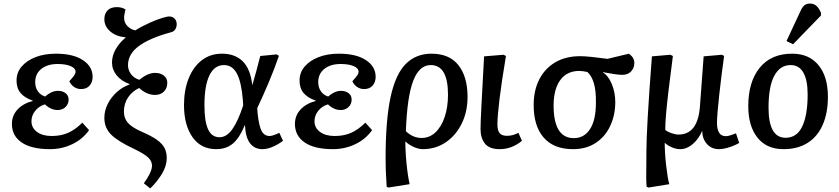

<svg xmlns="http://www.w3.org/2000/svg" viewBox="-20 -825 4722 1080"><path d="M261 14Q157 14 102 -23.5Q47 -61 47 -128Q47 -175 78.5 -209Q110 -243 164 -257V-259Q118 -275 95.5 -302Q73 -329 73 -372Q73 -417 101.5 -450.5Q130 -484 179.5 -503.5Q229 -523 295 -523Q391 -523 446 -487Q501 -451 501 -393Q501 -363 484 -343.5Q467 -324 436 -324Q414 -324 396.5 -336Q379 -348 370 -368Q390 -390 397.5 -401Q405 -412 405 -422Q405 -441 377.5 -453Q350 -465 304 -465Q247 -465 212.5 -437.5Q178 -410 178 -363Q178 -333 193 -311.5Q208 -290 234 -282Q249 -296 268 -305Q287 -314 305 -314Q333 -314 349.5 -300.5Q366 -287 366 -265Q366 -240 348.5 -223Q331 -206 304 -206Q285 -206 266.5 -214.5Q248 -223 233 -238Q199 -228 178 -201.5Q157 -175 157 -143Q157 -106 188 -83Q219 -60 271 -60Q323 -60 363.5 -78Q404 -96 443 -135L481 -93Q445 -42 386.5 -14Q328 14 261 14Z M825 235 789 206Q808 181 821.5 153.5Q835 126 835 107Q835 81 813 60.5Q791 40 735 13Q645 -29 606 -67Q567 -105 567 -162Q567 -203 586 -240.5Q605 -278 637 -307Q669 -336 709 -350V-352Q662 -369 636 -401.5Q610 -434 610 -473Q610 -512 631 -548.5Q652 -585 688 -615Q635 -619 601 -647.5Q567 -676 567 -717Q567 -748 585 -766.5Q603 -785 637 -785Q665 -785 686 -772Q682 -754 680 -744.5Q678 -735 678 -725Q678 -698 696 -679Q714 -660 741 -654Q777 -677 826.5 -699Q876 -721 919 -731Q943 -736 958.5 -723.5Q974 -711 974 -689Q974 -673 966 -660Q958 -647 940 -643Q822 -611 761 -566Q700 -521 700 -458Q700 -431 717 -408Q734 -385 764 -376Q811 -415 852 -415Q882 -415 901.5 -400Q921 -385 921 -359Q921 -329 902 -310Q883 -291 852 -291Q805 -291 763 -330Q725 -313 701 -278Q677 -243 677 -197Q677 -160 699 -134.5Q721 -109 777 -84Q831 -61 862 -39Q893 -17 905.5 7.5Q918 32 918 65Q918 107 892 151Q866 195 825 235Z M1196 14Q1110 14 1062.5 -54Q1015 -122 1015 -234Q1015 -318 1041 -383.5Q1067 -449 1115 -486Q1163 -523 1229 -523Q1301 -523 1344.5 -481Q1388 -439 1399 -348H1400Q1410 -382 1421.5 -424.5Q1433 -467 1444 -510L1536 -519L1549 -511Q1524 -438 1491 -360Q1458 -282 1427 -217L1429 -187Q1437 -115 1452 -87.5Q1467 -60 1497 -60Q1506 -60 1522 -65.5Q1538 -71 1551 -78L1572 -33Q1544 -12 1513.5 1Q1483 14 1456 14Q1412 14 1386.5 -19Q1361 -52 1358 -121H1357Q1328 -50 1290.5 -18Q1253 14 1196 14ZM1215 -53Q1254 -53 1286 -97Q1318 -141 1348 -232L1346 -263Q1338 -363 1312.5 -411Q1287 -459 1240 -459Q1186 -459 1158 -401Q1130 -343 1130 -234Q1130 -142 1150.5 -97.5Q1171 -53 1215 -53Z M1853 14Q1749 14 1694 -23.5Q1639 -61 1639 -128Q1639 -175 1670.5 -209Q1702 -243 1756 -257V-259Q1710 -275 1687.5 -302Q1665 -329 1665 -372Q1665 -417 1693.5 -450.5Q1722 -484 1771.5 -503.5Q1821 -523 1887 -523Q1983 -523 2038 -487Q2093 -451 2093 -393Q2093 -363 2076 -343.5Q2059 -324 2028 -324Q2006 -324 1988.5 -336Q1971 -348 1962 -368Q1982 -390 1989.5 -401Q1997 -412 1997 -422Q1997 -441 1969.5 -453Q1942 -465 1896 -465Q1839 -465 1804.5 -437.5Q1770 -410 1770 -363Q1770 -333 1785 -311.5Q1800 -290 1826 -282Q1841 -296 1860 -305Q1879 -314 1897 -314Q1925 -314 1941.5 -300.5Q1958 -287 1958 -265Q1958 -240 1940.5 -223Q1923 -206 1896 -206Q1877 -206 1858.5 -214.5Q1840 -223 1825 -238Q1791 -228 1770 -201.5Q1749 -175 1749 -143Q1749 -106 1780 -83Q1811 -60 1863 -60Q1915 -60 1955.5 -78Q1996 -96 2035 -135L2073 -93Q2037 -42 1978.5 -14Q1920 14 1853 14Z M2165 230 2155 225Q2151 166 2150 132Q2149 98 2149 65Q2149 -150 2177 -279Q2205 -408 2262.5 -465.5Q2320 -523 2407 -523Q2508 -523 2559 -458Q2610 -393 2610 -280Q2610 -197 2577.5 -130.5Q2545 -64 2488 -25Q2431 14 2358 14Q2335 14 2307 1.5Q2279 -11 2261 -29H2260Q2260 7 2263 51Q2266 95 2271.5 137Q2277 179 2284 211ZM2351 -49Q2397 -49 2430.5 -81.5Q2464 -114 2482 -169Q2500 -224 2500 -292Q2500 -459 2403 -459Q2338 -459 2304 -369.5Q2270 -280 2263 -87Q2303 -49 2351 -49Z M2791 14Q2733 14 2708 -17Q2683 -48 2683 -100Q2683 -131 2688 -230.5Q2693 -330 2703 -508L2813 -517L2826 -510Q2802 -368 2790 -269.5Q2778 -171 2778 -126Q2778 -91 2790.5 -76Q2803 -61 2832 -61Q2865 -61 2896 -78L2916 -33Q2859 14 2791 14Z M3203 14Q3094 14 3037.5 -52Q2981 -118 2982 -236Q2982 -317 3013.5 -378.5Q3045 -440 3103.5 -474.5Q3162 -509 3244 -509Q3269 -509 3311 -504.5Q3353 -500 3397 -494L3518 -523Q3535 -510 3541.5 -497.5Q3548 -485 3548 -470Q3548 -444 3530.5 -424Q3513 -404 3480 -404Q3463 -404 3436 -408Q3409 -412 3372 -419V-417Q3402 -399 3421.5 -352Q3441 -305 3441 -249Q3440 -174 3411.5 -114.5Q3383 -55 3330 -20.5Q3277 14 3203 14ZM3208 -48Q3266 -48 3299 -99Q3332 -150 3332 -247Q3333 -315 3320.5 -357Q3308 -399 3284 -420Q3272 -423 3259.5 -424.5Q3247 -426 3238 -426Q3170 -426 3132.5 -376Q3095 -326 3094 -235Q3093 -48 3208 -48Z M3628 230 3617 225Q3615 199 3615 172.5Q3615 146 3615.5 111Q3616 76 3616 27Q3616 -37 3623.5 -168Q3631 -299 3647 -508L3751 -517L3765 -510Q3750 -396 3740.5 -316Q3731 -236 3726.5 -182.5Q3722 -129 3722 -94Q3736 -83 3758 -75.5Q3780 -68 3796 -68Q3905 -68 3917 -225L3938 -508L4041 -517L4053 -510Q4046 -461 4039 -404.5Q4032 -348 4026 -294Q4020 -240 4016.5 -197.5Q4013 -155 4013 -134Q4013 -98 4025 -78.5Q4037 -59 4063 -59Q4073 -59 4089 -64Q4105 -69 4120 -75L4138 -21Q4110 -5 4078.5 4.5Q4047 14 4024 14Q3983 14 3957 -14.5Q3931 -43 3930 -87H3929Q3909 -42 3876 -14Q3843 14 3806 14Q3783 14 3759 3.5Q3735 -7 3720 -21H3719Q3719 4 3721 37Q3723 70 3727 104.5Q3731 139 3735.5 167.5Q3740 196 3745 211Z M4387 14Q4292 14 4240.5 -51Q4189 -116 4189 -228Q4189 -364 4253 -443.5Q4317 -523 4436 -523Q4531 -523 4584 -458.5Q4637 -394 4637 -281Q4637 -191 4608.5 -124.5Q4580 -58 4524 -22Q4468 14 4387 14ZM4399 -50Q4462 -50 4492.5 -113.5Q4523 -177 4523 -294Q4523 -374 4499 -416.5Q4475 -459 4427 -459Q4368 -459 4335.5 -399Q4303 -339 4303 -219Q4303 -50 4399 -50ZM4441 -576 4404 -594 4481 -759Q4492 -784 4504 -794.5Q4516 -805 4536 -805Q4558 -805 4572.5 -792Q4587 -779 4598 -753V-738Z"/></svg>

Font: Literata 12pt Medium
Style: Italic
Weight: 500
Italic angle: -2°
Designer: Latin by Veronika Burian and Jose Scaglione. Greek by Irene Vlachou. Cyrillic by Vera Evstafieva
Foundry: TypeTogether
Version: Version 3.002